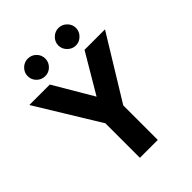

<svg xmlns="http://www.w3.org/2000/svg" viewBox="-254 -1045 1175 1175"><g transform="rotate(-45 333.5 -457.5)"><path d="M257 -323.2 483.6 -707H660.8L406 -291ZM256 -339.4H410.8V0H256ZM6 -707H183.2L409 -323.2L260.8 -291ZM389 -839Q389 -869.6 411.7 -892.1Q434.5 -914.6 465.4 -914.6Q496 -914.6 518.8 -892.1Q541.6 -869.6 541.6 -839Q541.6 -808.4 518.8 -785.6Q496 -762.8 465.4 -762.8Q434.8 -762.8 411.9 -785.6Q389 -808.4 389 -839ZM123.6 -839Q123.6 -869.6 146.1 -892.1Q168.6 -914.6 200.1 -914.6Q231.7 -914.6 253.9 -892.5Q276.2 -870.4 276.2 -839Q276.2 -807.8 253.9 -785.3Q231.7 -762.8 200.1 -762.8Q168.6 -762.8 146.1 -785.1Q123.6 -807.4 123.6 -839Z"/></g></svg>

Font: 寒蝉端黑体 Light
Style: Regular
Weight: 300
Designer: ChillDuanSans {Warren2060}; 
Source Han Sans {Ryoko NISHIZUKA 西塚涼子 (kana, bopomofo & ideographs); Paul D. Hunt (Latin, G
Foundry: ChillType&Adobe
Version: Version 1.300;Glyphs 3.3 (3306)